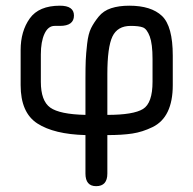

<svg xmlns="http://www.w3.org/2000/svg" viewBox="-20 -470 673 668"><path d="M429.7 -450.2Q505.9 -450.2 543.5 -414.6Q581.1 -378.9 581.1 -276.4V-173.8Q581.1 -118.2 563.5 -81.5Q545.9 -44.9 510.7 -27.8Q475.6 -10.7 440.4 -5.4Q405.3 0 353.5 0V133.8Q353.5 177.7 314.5 177.7Q277.3 177.7 277.3 133.8V0Q168 -2.9 109.9 -40.5Q51.8 -78.1 51.8 -173.8V-295.9Q51.8 -361.3 83.5 -405.8Q115.2 -450.2 188.5 -450.2Q237.3 -450.2 237.3 -416Q237.3 -379.9 188.5 -379.9H169.9Q147.5 -379.9 134.8 -352.5Q122.1 -325.2 122.1 -280.3V-185.5Q122.1 -119.1 154.8 -95.7Q187.5 -72.3 277.3 -70.3V-196.3Q277.3 -237.3 278.3 -260.3Q279.3 -283.2 283.2 -317.9Q287.1 -352.5 296.9 -372.1Q306.6 -391.6 323.2 -412.1Q339.8 -432.6 366.7 -441.4Q393.6 -450.2 429.7 -450.2ZM434.6 -379.9Q388.7 -379.9 371.1 -342.8Q353.5 -305.7 353.5 -211.9V-70.3Q444.3 -70.3 477.5 -90.8Q510.7 -111.3 510.7 -185.5V-264.6Q510.7 -317.4 501 -343.3Q491.2 -369.1 477.5 -374.5Q463.9 -379.9 434.6 -379.9Z"/></svg>

Font: Jura
Style: DemiBold
Weight: 600
Version: Version 2.4